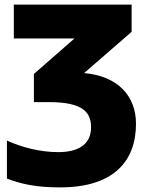

<svg xmlns="http://www.w3.org/2000/svg" viewBox="-20 -573 648 833"><path d="M551 -553H40V-406H303L127 -252V-130H193C349 -130 375 -79 375 -20C375 40 337 87 233 87C154 87 74 66 10 37V202C75 226 137 240 241 240C472 240 570 127 570 -36C570 -156 492 -243 345 -256L551 -435Z"/></svg>

Font: Noto Sans UI Black
Style: Regular
Weight: 900
Designer: Monotype Design Team
Foundry: Monotype Imaging Inc.
Version: Version 1.901